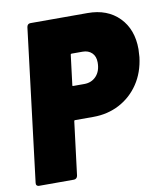

<svg xmlns="http://www.w3.org/2000/svg" viewBox="-80 -766 711 831"><g transform="rotate(-10 275.5 -350.0)"><path d="M551 -508Q551 -497 549 -473Q541 -407 508 -357.5Q475 -308 423 -280.5Q371 -253 308 -253H228Q223 -253 223 -248L194 -15Q193 -8 188.5 -4Q184 0 178 0H24Q18 0 14.5 -4Q11 -8 12 -15L94 -685Q95 -692 99 -696Q103 -700 110 -700H361Q448 -700 499.5 -647.5Q551 -595 551 -508ZM367 -482Q367 -509 351.5 -524Q336 -539 311 -539H263Q258 -539 258 -534L242 -405Q240 -400 246 -400H294Q326 -400 346.5 -422Q367 -444 367 -482Z"/></g></svg>

Font: Barlow Semi Condensed Black
Style: Italic
Weight: 900
Width: 4
Italic angle: -7°
Designer: Jeremy Tribby
Foundry: Tribby Type
Version: Version 1.408